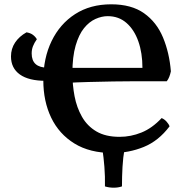

<svg xmlns="http://www.w3.org/2000/svg" viewBox="-20 -701 848 891"><path d="M502 9Q397 9 325.5 -35Q254 -79 217.5 -155Q181 -231 181 -329Q181 -431 219.5 -510.5Q258 -590 328.5 -635.5Q399 -681 496 -681Q590 -681 648.5 -639.5Q707 -598 736.5 -527Q766 -456 773 -370Q770 -356 765.5 -344.5Q761 -333 754 -324Q737 -324 700 -324Q663 -324 613 -324Q563 -324 506 -323Q449 -322 391.5 -320.5Q334 -319 283 -316V-386H641Q641 -455 622 -509Q603 -563 567 -594.5Q531 -626 480 -626Q452 -626 423 -613Q394 -600 370 -570.5Q346 -541 331 -489.5Q316 -438 316 -362Q316 -307 326 -254.5Q336 -202 360.5 -159Q385 -116 427.5 -91Q470 -66 535 -66Q587 -66 636.5 -86Q686 -106 730 -153Q743 -148 753.5 -136Q764 -124 767 -115Q716 -47 647 -19Q578 9 502 9ZM192 -326Q113 -326 72 -355.5Q31 -385 31 -439Q31 -475 50 -503.5Q69 -532 103 -551Q121 -548 132.5 -539.5Q144 -531 151 -519Q139 -502 133 -486.5Q127 -471 127 -453Q127 -420 145.5 -403.5Q164 -387 201 -387ZM467 164Q468 118 464.5 73.5Q461 29 455 -10H558Q551 29 548.5 73.5Q546 118 546 164Q529 170 507.5 170Q486 170 467 164Z"/></svg>

Font: Vollkorn SemiBold
Style: Regular
Weight: 600
Designer: Friedrich Althausen
Foundry: Friedrich Althausen
Version: Version 5.000